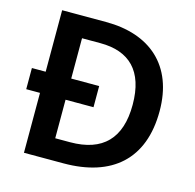

<svg xmlns="http://www.w3.org/2000/svg" viewBox="-104 -822 945 929"><g transform="rotate(15 368.0 -357.0)"><path d="M315 -714H95V-406H26V-300H95V0H293C535 0 677 -123 677 -364C677 -593 535 -714 315 -714ZM315 -608C460 -608 543 -530 543 -360C543 -192 461 -107 297 -107H223V-300H363V-406H223V-608Z"/></g></svg>

Font: Noto Sans Arabic SemBd
Style: Regular
Weight: 600
Designer: Monotype Design Team, Nadine Chahine, Nizar Qandah and Khaled Hosny
Foundry: Monotype Imaging Inc.
Version: Version 2.012